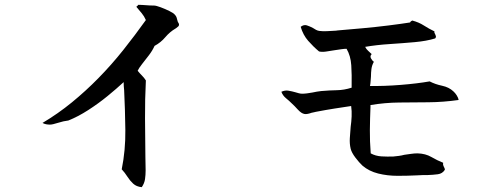

<svg xmlns="http://www.w3.org/2000/svg" viewBox="-20 -741 2040 795"><path d="M721 -642Q722 -635 718 -631.5Q714 -628 710 -625Q708 -624 707 -623Q683 -609 664.5 -587Q646 -565 620 -551Q611 -531 596 -511.5Q581 -492 568 -475.5Q555 -459 550 -448Q558 -438 567.5 -428.5Q577 -419 584 -408Q580 -330 580.5 -250.5Q581 -171 582 -92Q582 -78 582.5 -64Q583 -50 583 -36Q583 -17 580.5 0.5Q578 18 567 34Q545 32 531.5 19.5Q518 7 507.5 -9.5Q497 -26 484 -40Q500 -119 499 -203Q498 -287 494 -368Q493 -376 492.5 -384.5Q492 -393 492 -401Q463 -374 425 -343Q387 -312 345 -285Q303 -258 263 -242Q244 -240 220.5 -232.5Q197 -225 187 -225Q179 -225 171 -226.5Q163 -228 156 -232Q220 -270 277.5 -317Q335 -364 387 -417Q442 -473 490.5 -534Q539 -595 584 -658Q577 -674 567 -686Q557 -698 546 -711Q544 -715 548 -716Q552 -718 551 -721Q567 -721 584 -719.5Q601 -718 618 -718Q626 -718 645 -711Q664 -704 682 -695Q700 -686 704 -680Q711 -673 713 -662Q715 -651 721 -642Z M1879 -327Q1815 -318 1753.5 -317.5Q1692 -317 1633 -316.5Q1574 -316 1514 -306Q1514 -304 1514 -298Q1512 -248 1511.5 -202.5Q1511 -157 1515 -106Q1535 -95 1559.5 -93.5Q1584 -92 1609 -93Q1620 -94 1631.5 -95.5Q1643 -97 1654 -100Q1669 -102 1682.5 -104Q1696 -106 1709 -106Q1742 -105 1766 -91Q1790 -77 1815 -67Q1814 -61 1815 -57.5Q1816 -54 1818 -50Q1819 -48 1820.5 -45Q1822 -42 1822 -38Q1812 -22 1793 -19.5Q1774 -17 1748 -16Q1739 -16 1729 -16Q1719 -16 1708 -15Q1669 -13 1626.5 -13Q1584 -13 1546 -22.5Q1508 -32 1481 -55Q1467 -68 1451.5 -88.5Q1436 -109 1432 -125Q1427 -146 1428.5 -169Q1430 -192 1432 -216Q1435 -237 1436 -259Q1437 -281 1434 -302Q1400 -297 1365 -291.5Q1330 -286 1288 -278Q1284 -277 1279.5 -276Q1275 -275 1270 -274Q1262 -271 1254 -269.5Q1246 -268 1241 -269Q1228 -271 1213 -287.5Q1198 -304 1190 -311Q1177 -324 1164 -334.5Q1151 -345 1145 -361Q1160 -368 1174.5 -365.5Q1189 -363 1203 -359Q1210 -357 1217 -355Q1224 -353 1231 -353Q1241 -353 1252 -354.5Q1263 -356 1274 -358Q1283 -360 1292 -361.5Q1301 -363 1310 -364Q1345 -367 1375 -367.5Q1405 -368 1436 -378Q1436 -381 1436 -386Q1437 -431 1434.5 -470.5Q1432 -510 1415 -539Q1405 -539 1392 -537Q1379 -535 1365 -533Q1347 -530 1330 -527.5Q1313 -525 1301 -528Q1277 -548 1256 -572Q1235 -596 1225 -630Q1238 -640 1250.5 -636Q1263 -632 1276 -625Q1282 -621 1288.5 -617.5Q1295 -614 1302 -613Q1316 -611 1334.5 -612Q1353 -613 1371 -614Q1376 -615 1378 -615Q1426 -619 1481 -624Q1536 -629 1588 -635.5Q1640 -642 1678 -648Q1680 -653 1687 -656Q1714 -649 1735 -635.5Q1756 -622 1779 -611Q1778 -608 1779 -605Q1780 -602 1782 -599Q1784 -595 1785 -591Q1786 -587 1782 -582Q1747 -571 1697 -566.5Q1647 -562 1593 -558.5Q1539 -555 1492 -547Q1497 -537 1504.5 -530.5Q1512 -524 1519 -517Q1511 -509 1516 -499.5Q1521 -490 1528 -485Q1520 -471 1518 -455.5Q1516 -440 1516 -424Q1515 -415 1514.5 -405Q1514 -395 1512 -385Q1571 -384 1639.5 -389.5Q1708 -395 1759 -404Q1782 -392 1810.5 -386Q1839 -380 1857 -363Q1865 -356 1871.5 -345.5Q1878 -335 1879 -327Z"/></svg>

Font: Yuji Syuku
Style: Regular
Weight: 400
Designer: Kataoka Yuji
Foundry: Kinuta Font Factory
Version: Version 3.002